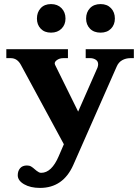

<svg xmlns="http://www.w3.org/2000/svg" viewBox="-20 -711 686 941"><path d="M161 -620Q161 -651 179.5 -671Q198 -691 230 -691Q262 -691 281.5 -671Q301 -651 301 -620Q301 -590 281.5 -570.5Q262 -551 230 -551Q198 -551 179.5 -570.5Q161 -590 161 -620ZM402 -620Q402 -651 421 -671Q440 -691 473 -691Q505 -691 524 -671Q543 -651 543 -620Q543 -590 524 -570.5Q505 -551 473 -551Q440 -551 421 -570.5Q402 -590 402 -620ZM636 -470V-426H619Q597 -426 579 -416Q561 -406 552 -385L339 98Q289 210 176 210Q129 210 98 192Q67 174 67 148Q67 127 78.5 113.5Q90 100 112 100Q124 100 132.5 105Q141 110 152 120Q154 122 160 126.5Q166 131 171 133.5Q176 136 182 136Q233 136 268 54L293 -4L83 -392Q65 -426 33 -426H11V-470H313V-426H290Q271 -426 257.5 -415.5Q244 -405 250 -393L363 -164L458 -380Q461 -389 461 -396Q461 -411 449 -418.5Q437 -426 423 -426H400V-470Z"/></svg>

Font: Taviraj Bold
Style: Regular
Weight: 700
Designer: Katatrad Team
Foundry: CadsonDemak
Version: Version 1.030